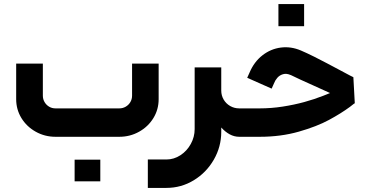

<svg xmlns="http://www.w3.org/2000/svg" viewBox="-20 -664 1779 932"><path d="M559.3 0Q611.2 0 655.2 -24.6Q699.1 -49.1 724.6 -90.8Q750.1 -132.5 750.1 -182.5V-355.4H621.1V-199.6Q621.1 -182.6 612.8 -168.5Q604.5 -154.4 590.2 -146.1Q575.9 -137.9 559.3 -137.9H249.4Q232.3 -137.9 218.5 -146.1Q204.6 -154.4 196.3 -168.5Q188 -182.6 188 -199.6V-355.4H58.5V-182.5Q58.5 -132.5 84 -90.8Q109.6 -49.1 153.5 -24.6Q197.5 0 249.4 0ZM466.9 216.1Q466.9 185.1 466.9 163.9Q466.9 143 466.9 111.2Q437.9 111.2 419.7 111.2Q401.6 111.2 381.9 111.2Q366.5 111.2 342.2 111.2Q342.2 143 342.2 163.9Q342.2 185.1 342.2 216.1Q342.2 216.1 365.3 216.1Q388.3 216.1 426.4 216.1Q426.4 216.1 466.9 216.1Z M787.6 248.1Q860 248.1 921 210.8Q981.9 173.6 1018 110.9Q1054 48.2 1054 -23.8V-45.1Q1073.2 -23.8 1095.1 -11.9Q1117.1 0 1141.3 0H1142.1V-137.9H1141.3Q1117.3 -137.9 1097.2 -149.4Q1077.1 -161 1065.5 -180.9Q1054 -200.8 1054 -224.4V-336.7H924.9V-37.1Q924.9 0.5 906.3 34.5Q887.8 68.6 856 89.4Q824.3 110.2 787.6 110.2H697.6V248.1Z M1142.5 0H1240.7Q1343.3 0 1430.7 -25Q1518.2 -50 1577 -81.9Q1635.8 -113.7 1678 -144.8Q1688.3 -152.4 1697.3 -159.9Q1701.2 -162.6 1702.2 -162.9L1695.3 -289.3Q1693.5 -289.3 1630.2 -323.4Q1566.8 -357.5 1504.9 -388.9Q1467.3 -407.6 1440.6 -418.9Q1392.2 -439.5 1343 -433.1Q1293.9 -426.7 1253.7 -395.3Q1213.6 -364 1191.6 -312.2L1180 -286.4L1298.6 -233.8L1310.2 -259.7Q1315.3 -273.8 1326.2 -286.3Q1337.1 -298.9 1353.9 -303.8Q1370.7 -308.7 1390.8 -299.8Q1391.2 -299.7 1391.8 -299.6Q1430.9 -280.3 1502 -248.7Q1556.4 -223.8 1582.1 -212.4Q1567.9 -205.9 1550.3 -199.6Q1506 -182.1 1457.1 -168.7Q1408.2 -155.3 1352.4 -146.6Q1296.6 -137.9 1240.7 -137.9H1142.5Q1123.4 -121.1 1116.5 -95Q1109.6 -68.9 1116.5 -42.8Q1123.4 -16.7 1142.5 0ZM1456.2 -536.9Q1456.2 -569.5 1456.2 -591.1Q1456.2 -612.4 1456.2 -644.2Q1427.2 -644.2 1409 -644.2Q1390.9 -644.2 1371.2 -644.2Q1355.8 -644.2 1331.5 -644.2Q1331.5 -612.4 1331.5 -591.1Q1331.5 -569.5 1331.5 -536.9Q1331.5 -536.9 1354.5 -536.9Q1377.6 -536.9 1415.7 -536.9Q1415.7 -536.9 1456.2 -536.9Z"/></svg>

Font: Arad-FD-VF Thin
Style: Regular
Weight: 100
Designer: Mohammad Darvishi
Version: Version 1.010;September 21, 2024;FontCreator 15.0.0.2992 64-